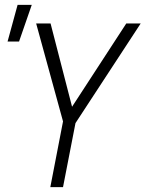

<svg xmlns="http://www.w3.org/2000/svg" viewBox="-20 -766 596 786"><path d="M186 0 238 -269 128 -670H187L275 -329L497 -670H556L289 -262L238 0ZM11 -596 52 -746H110L58 -596Z"/></svg>

Font: Lode Dark Term
Style: Italic
Weight: 400
Italic angle: -11°
Monospace: yes
Designer: Belleve Invis
Foundry: Belleve Invis
Version: Version 29.2.0